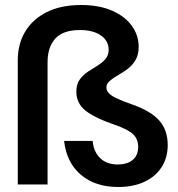

<svg xmlns="http://www.w3.org/2000/svg" viewBox="-20 -737 710 767"><path d="M452 10Q361 10 303.5 -38.5Q246 -87 236 -174H350Q354 -131 380 -105.5Q406 -80 450 -80Q489 -80 510.5 -98.5Q532 -117 532 -150Q532 -181 512 -200.5Q492 -220 437 -239Q356 -267 320.5 -296Q285 -325 285 -371Q285 -400 298 -418.5Q311 -437 330.5 -450Q350 -463 369 -474.5Q388 -486 401 -501Q414 -516 414 -538Q414 -574 383 -595.5Q352 -617 299 -617Q232 -617 201 -583Q170 -549 170 -488V0H51V-496Q51 -561 80.5 -610.5Q110 -660 166.5 -688.5Q223 -717 304 -717Q376 -717 427.5 -694.5Q479 -672 506.5 -634Q534 -596 534 -550Q534 -518 521 -496.5Q508 -475 489 -461Q470 -447 450.5 -436Q431 -425 418 -413.5Q405 -402 405 -388Q405 -376 413.5 -366Q422 -356 444.5 -345Q467 -334 510 -319Q585 -292 617.5 -254Q650 -216 650 -157Q650 -108 626 -70Q602 -32 557.5 -11Q513 10 452 10Z"/></svg>

Font: DM Sans 9pt 36pt SemiBold
Style: Regular
Weight: 600
Version: Version 4.004;gftools[0.9.30]